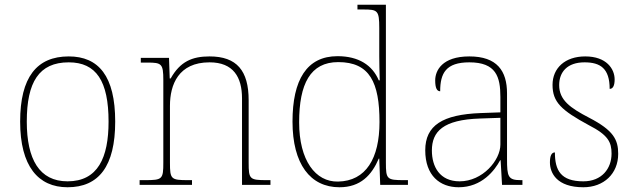

<svg xmlns="http://www.w3.org/2000/svg" viewBox="-20 -780 2680 810"><path d="M265 10C397 10 466 -79 466 -267C466 -459 396 -542 270 -542C135 -542 65 -454 65 -267C65 -79 141 10 265 10ZM265 -15C146 -15 93 -108 93 -267C93 -433 144 -517 270 -517C386 -517 438 -438 438 -267C438 -115 393 -15 265 -15Z M569 0H790V-20H774C701 -20 697 -24 697 -94V-334C697 -423 733 -517 864 -517C965 -517 1001 -454 1001 -365V0H1121V-20H1106C1033 -20 1029 -24 1029 -94V-357C1029 -482 979 -542 864 -542C790 -542 740 -520 700 -449H696L693 -536H574V-516H602C662 -516 669 -511 669 -442V-94C669 -24 665 -20 592 -20H569Z M1412 10C1501 10 1548 -41 1578 -111H1580L1584 0H1701V-20H1685C1612 -20 1608 -24 1608 -94V-760H1488V-740H1513C1573 -740 1580 -736 1580 -662V-543C1580 -515 1581 -478 1582 -441H1578C1551 -505 1493 -543 1404 -543C1274 -543 1214 -443 1214 -267C1214 -88 1289 10 1412 10ZM1406 -14C1311 -12 1242 -103 1242 -264C1242 -426 1289 -518 1407 -518C1540 -518 1581 -432 1581 -265C1581 -112 1524 -16 1406 -14Z M1915 10C2013 10 2067 -61 2090 -104H2092L2098 0H2184V-20H2177C2123 -20 2119 -35 2119 -110V-386C2119 -481 2077 -542 1960 -542C1845 -542 1816 -482 1816 -441C1816 -409 1823 -395 1837 -395C1837 -471 1861 -517 1960 -517C2073 -517 2091 -456 2091 -371V-306L2008 -303C1847 -297 1774 -251 1774 -146C1774 -39 1836 10 1915 10ZM1919 -15C1835 -15 1802 -77 1802 -145C1802 -225 1849 -275 2005 -280L2091 -283V-170C2091 -104 2016 -15 1919 -15Z M2441 10C2527 10 2588 -47 2588 -131C2588 -191 2568 -230 2466 -283C2385 -325 2339 -358 2339 -421C2339 -476 2373 -517 2446 -517C2513 -517 2552 -491 2552 -405C2566 -405 2573 -419 2573 -445C2573 -489 2539 -542 2449 -542C2364 -542 2311 -493 2311 -422C2311 -349 2348 -315 2464 -252C2546 -210 2560 -180 2560 -132C2560 -69 2519 -15 2441 -15C2346 -15 2321 -61 2321 -137C2307 -137 2300 -123 2300 -95C2300 -50 2329 10 2441 10Z"/></svg>

Font: Noto Serif Malayalam Thin
Style: Regular
Weight: 100
Designer: Indian type Foundry, Jelle Bosma, Monotype Design Team
Foundry: Monotype Imaging Inc.
Version: Version 2.104